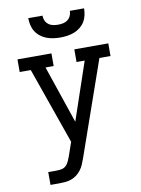

<svg xmlns="http://www.w3.org/2000/svg" viewBox="-102 -818 803 1091"><g transform="rotate(-10 300.0 -272.5)"><path d="M99 205V131H148Q163 131 177 128Q191 125 201.5 115Q212 105 218 91.5Q224 78 229 65L257 -16L102 -457H38V-530H234V-457H187L300 -124L413 -457H366V-530H562V-457H498L307 89Q301 106 294 122.5Q287 139 276 153.5Q265 168 250.5 179Q236 190 219 196Q202 202 184 203.5Q166 205 148 205ZM300 -610Q280 -610 259.5 -613Q239 -616 220.5 -623Q202 -630 185.5 -643Q169 -656 158.5 -673Q148 -690 143.5 -710Q139 -730 139 -750H221Q221 -735 227 -721.5Q233 -708 244.5 -699Q256 -690 270.5 -687Q285 -684 300 -684Q315 -684 329.5 -687Q344 -690 355.5 -699Q367 -708 373 -721.5Q379 -735 379 -750H461Q461 -730 456.5 -710Q452 -690 441.5 -673Q431 -656 414.5 -643Q398 -630 379.5 -623Q361 -616 340.5 -613Q320 -610 300 -610Z"/></g></svg>

Font: Iosevka Slab Extended
Style: Regular
Weight: 400
Width: 7
Monospace: yes
Designer: Belleve Invis
Foundry: Belleve Invis
Version: Version 11.1.1; ttfautohint (v1.8.3)